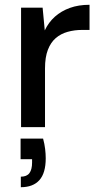

<svg xmlns="http://www.w3.org/2000/svg" viewBox="-20 -531 418 802"><path d="M68 0V-499H158L167 -404Q183 -438 209.5 -461.5Q236 -485 272 -498Q308 -511 354 -511V-406H323Q291 -406 262.5 -398Q234 -390 213 -372Q192 -354 180 -323Q168 -292 168 -245V0ZM67 251V207Q92 207 103 192Q114 177 114 148V134H66V48H160Q166 70 168.5 91Q171 112 171 130Q171 192 144.5 221.5Q118 251 67 251Z"/></svg>

Font: DM Sans 20pt Medium
Style: Regular
Weight: 500
Version: Version 4.004;gftools[0.9.30]